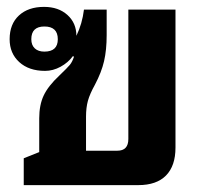

<svg xmlns="http://www.w3.org/2000/svg" viewBox="-20 -538 603 558"><path d="M49 0V-78L94 -96V-194Q94 -233 107 -260.5Q120 -288 152 -318Q176 -341 183 -349.5Q190 -358 195 -373L192 -375Q178 -356 156 -344Q134 -332 111 -332Q64 -332 36 -357.5Q8 -383 8 -424Q8 -468 35 -493Q62 -518 108 -518Q150 -518 176 -494.5Q202 -471 202 -434Q219 -469 224 -510H290V-436Q290 -393 282.5 -360.5Q275 -328 256 -292Q241 -265 235.5 -245Q230 -225 230 -199V-100H321Q353 -100 353 -134V-510H490V-109Q490 -56 462.5 -28Q435 0 382 0ZM109 -388Q148 -388 148 -424Q148 -461 109 -461Q71 -461 71 -424Q71 -407 81 -397.5Q91 -388 109 -388Z"/></svg>

Font: Noto Sans Thai Looped UI
Style: Bold
Weight: 700
Designer: Cadson Demak Team
Foundry: Cadson Demak Co., Ltd.
Version: Version 1.000; ttfautohint (v1.8.4.7-5d5b)